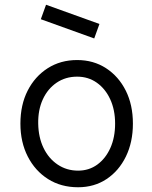

<svg xmlns="http://www.w3.org/2000/svg" viewBox="-20 -776 640 809"><path d="M66 -255Q66 -334 96.5 -394Q127 -454 181 -488.5Q235 -523 305 -523Q374 -523 427 -488.5Q480 -454 510 -394Q540 -334 540 -255Q540 -177 510.5 -116.5Q481 -56 429 -21.5Q377 13 309 13Q237 13 182.5 -21.5Q128 -56 97 -116.5Q66 -177 66 -255ZM309 -57Q355 -57 390 -82.5Q425 -108 445 -152.5Q465 -197 465 -255Q465 -313 444.5 -357.5Q424 -402 388 -427.5Q352 -453 305 -453Q256 -453 218.5 -427.5Q181 -402 160.5 -357.5Q140 -313 141 -255Q142 -197 163.5 -152.5Q185 -108 223 -82.5Q261 -57 309 -57ZM174 -756 399 -675 377 -614 152 -695Z"/></svg>

Font: Orbit
Style: Regular
Weight: 400
Designer: Sooun Cho
Foundry: JAMO
Version: Version 1.000; ttfautohint (v1.8.4.7-5d5b);gftools[0.9.29]